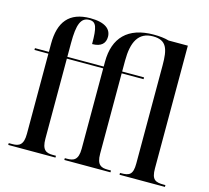

<svg xmlns="http://www.w3.org/2000/svg" viewBox="-109 -898 1117 1025"><g transform="rotate(15 449.5 -385.0)"><path d="M20 0H281V-10H264C226 -10 203 -21 203 -84V-526H404V-82C404 -18 377 -10 342 -10H330V0H585V-10H567C532 -10 506 -18 506 -82V-526H627V-536H506V-596C506 -698 536 -760 617 -760C693 -760 706 -714 706 -623V-81C706 -19 686 -10 641 -10H635V0H886V-10H877C830 -10 809 -19 809 -82V-760H703C678 -767 652 -770 618 -770C476 -770 404 -695 404 -563V-536H203V-613C203 -714 219 -757 266 -757C304 -757 313 -729 313 -636C364 -636 385 -660 385 -695C385 -736 353 -767 269 -767C152 -767 101 -701 101 -581V-536H24V-526H101V-83C101 -21 77 -10 40 -10H20Z"/></g></svg>

Font: Noto Serif Display Condensed Medium
Style: Regular
Weight: 500
Width: 3
Designer: Monotype Design Team
Foundry: Monotype Imaging Inc.
Version: Version 2.009